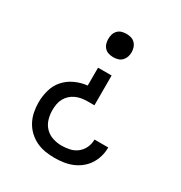

<svg xmlns="http://www.w3.org/2000/svg" viewBox="-175 -655 950 1005"><g transform="rotate(30 300.0 -152.5)"><path d="M297 223Q269 223 240.5 218.5Q212 214 186 201.5Q160 189 139 169Q118 149 104.5 123.5Q91 98 85.5 69.5Q80 41 80 12Q80 -25 90.5 -62.5Q101 -100 126 -128Q151 -156 186 -172Q221 -188 259 -192V-300H341V-120H300Q282 -120 264 -117Q246 -114 229.5 -106.5Q213 -99 199.5 -86.5Q186 -74 177.5 -58Q169 -42 166 -24Q163 -6 163 12Q163 40 171 66.5Q179 93 198 112.5Q217 132 243.5 140.5Q270 149 297 149Q322 149 346.5 143.5Q371 138 390.5 122.5Q410 107 420.5 84Q431 61 431 36Q431 36 431 36Q431 36 431 35H514Q514 36 514 36Q514 36 514 37Q514 64 506.5 90Q499 116 484.5 138.5Q470 161 448.5 178Q427 195 402.5 205Q378 215 351 219Q324 223 297 223ZM300 -387Q286 -387 272 -391Q258 -395 248 -405.5Q238 -416 234 -429.5Q230 -443 230 -458Q230 -472 234 -485.5Q238 -499 248 -509.5Q258 -520 272 -524Q286 -528 300 -528Q314 -528 328 -524Q342 -520 352 -509.5Q362 -499 366.5 -485.5Q371 -472 371 -458Q371 -443 366.5 -429.5Q362 -416 352 -405.5Q342 -395 328 -391Q314 -387 300 -387Z"/></g></svg>

Font: Zed Mono Extended
Style: Regular
Weight: 400
Width: 7
Monospace: yes
Designer: Belleve Invis
Foundry: Belleve Invis
Version: Version 1.0.0; ttfautohint (v1.8.4)